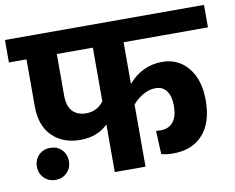

<svg xmlns="http://www.w3.org/2000/svg" viewBox="-96 -792 1091 892"><g transform="rotate(-10 449.5 -346.5)"><path d="M521 -587V-390Q586 -466 681 -466Q757 -466 803.5 -409Q850 -352 850 -256Q850 -151 799.5 -94.5Q749 -38 658 -38Q628 -38 603 -45L598 -155Q605 -154 619 -154Q659 -154 679.5 -180.5Q700 -207 700 -256Q700 -300 682 -325.5Q664 -351 630 -351Q602 -351 573.5 -336Q545 -321 521 -293V0H376V-225Q326 -175 246 -175Q163 -175 113 -224.5Q63 -274 63 -366V-587H-20V-693H919V-587ZM376 -334V-587H206V-391Q206 -341 229 -316.5Q252 -292 293 -292Q345 -292 376 -334ZM24 -87Q24 -120 45.5 -141.5Q67 -163 100 -163Q132 -163 153.5 -141.5Q175 -120 175 -87Q175 -55 153.5 -33.5Q132 -12 100 -12Q67 -12 45.5 -33.5Q24 -55 24 -87Z"/></g></svg>

Font: FiraGOUPP
Style: Bold
Weight: 700
Designer: bBox Type
Foundry: bBox Type GmbH
Version: Version 1.001